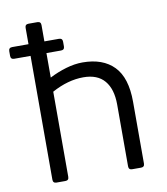

<svg xmlns="http://www.w3.org/2000/svg" viewBox="-91 -788 747 857"><g transform="rotate(-10 282.5 -360.0)"><path d="M96 0Q80 0 80 -16V-704Q80 -720 96 -720H136Q152 -720 152 -704V-466Q189 -485 228 -496.5Q267 -508 303 -508Q395 -508 445 -456.5Q495 -405 495 -296V-16Q495 0 479 0H439Q423 0 423 -16V-296Q423 -366 391 -404Q359 -442 295 -442Q225 -442 152 -402V-16Q152 0 136 0ZM6 -577Q-10 -577 -10 -593V-614Q-10 -630 6 -630H218Q234 -630 234 -614V-593Q234 -577 218 -577Z"/></g></svg>

Font: Pitagon Sans
Style: Regular
Weight: 400
Designer: Travis Tran
Foundry: Pitagon
Version: Version 1.001; ttfautohint (v1.8.4.7-5d5b);gftools[0.9.26]